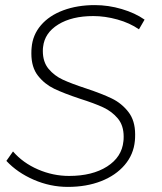

<svg xmlns="http://www.w3.org/2000/svg" viewBox="-20 -727 636 753"><path d="M547 -650 525 -612Q489 -637 440.5 -650.5Q392 -664 346 -664Q262 -664 208.5 -631Q155 -598 149 -543Q148 -537 148 -527Q148 -484 170.5 -457Q193 -430 226.5 -414.5Q260 -399 318 -380Q381 -359 419 -340.5Q457 -322 483.5 -288Q510 -254 510 -200Q510 -184 509 -175Q504 -121 469 -80Q434 -39 376.5 -16.5Q319 6 246 6Q177 6 112.5 -22Q48 -50 5 -96L31 -133Q70 -88 129 -62.5Q188 -37 251 -37Q342 -37 400 -74Q458 -111 464 -173Q465 -179 465 -191Q465 -235 442 -262.5Q419 -290 384.5 -306Q350 -322 293 -340Q230 -361 192.5 -379Q155 -397 129 -430Q103 -463 103 -517Q103 -532 104 -540Q108 -590 140.5 -628Q173 -666 228 -686.5Q283 -707 352 -707Q405 -707 457.5 -691.5Q510 -676 547 -650Z"/></svg>

Font: TypoPRO Montserrat
Style: Italic
Weight: 275
Italic angle: -11.3°
Designer: Julieta Ulanovsky
Foundry: Julieta Ulanovsky
Version: Version 6.001